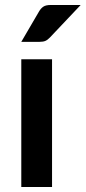

<svg xmlns="http://www.w3.org/2000/svg" viewBox="-20 -751 344 771"><path d="M189 -513V0H65.5V-513ZM304 -731 180.5 -600.5Q171 -590.5 162.2 -586.8Q153.5 -583 139.5 -583H65.5L136.5 -704.5Q144 -717.5 154 -724.2Q164 -731 184 -731Z"/></svg>

Font: Lato 2
Style: Bold
Weight: 700
Designer: Lukasz Dziedzic with Adam Twardoch and Botio Nikoltchev
Foundry: tyPoland Lukasz Dziedzic
Version: Version 2.015; 2015-08-06; http://www.latofonts.com/